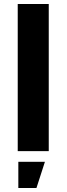

<svg xmlns="http://www.w3.org/2000/svg" viewBox="-20 -750 331 953"><path d="M68 -730V0H222V-730ZM71 183H161L203 53H71Z"/></svg>

Font: Secuela Black
Style: Regular
Weight: 900
Designer: Fernando Haro
Foundry: deFharo
Version: Version 1.704